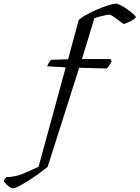

<svg xmlns="http://www.w3.org/2000/svg" viewBox="-185 -820 756 1040"><path d="M-117 200Q-123 200 -133 193Q-143 186 -151.5 177Q-160 168 -165 161Q-163 155 -159 149Q-155 143 -152 140Q-102 138 -63 122Q-24 106 24 83L171 -455L71 -461Q74 -471 80.5 -481Q87 -491 92 -496L184 -499L241 -711Q250 -721 275.5 -736Q301 -751 334 -765.5Q367 -780 397 -790Q427 -800 443 -800Q453 -800 471 -790.5Q489 -781 507.5 -767.5Q526 -754 538.5 -742.5Q551 -731 551 -727Q550 -723 539 -715.5Q528 -708 513.5 -701Q499 -694 488 -690Q484 -690 473 -698Q462 -706 449 -716Q436 -726 424.5 -733.5Q413 -741 407 -741Q403 -741 388 -738Q373 -735 356 -730.5Q339 -726 326 -721L259 -500H413L420 -489Q416 -479 409 -468.5Q402 -458 393 -449L244 -453L73 84Q57 97 30.5 116.5Q4 136 -25.5 155Q-55 174 -79.5 187Q-104 200 -117 200Z"/></svg>

Font: Texturina 12pt ExtraLight
Style: Italic
Weight: 250
Italic angle: -11°
Designer: Guillermo Torres Carreño
Foundry: Omnibus-Type
Version: Version 1.002